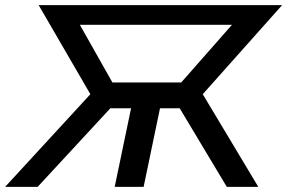

<svg xmlns="http://www.w3.org/2000/svg" viewBox="-53 -730 1122 750"><path d="M1049 -710H98L300 -362L-33 0H94L378 -307H459L395 0H508L572 -307H649L833 0H956L739 -362ZM386 -408 259 -633H853L655 -408Z"/></svg>

Font: FIGSv2-sans-serif SmBold Italic
Style: Regular
Weight: 600
Italic angle: -12°
Designer: Matt McInerney, Pablo Impallari, Rodrigo Fuenzalida
Foundry: Matt McInerney, Pablo Impallari, Rodrigo Fuenzalida
Version: Version 4.020;hotconv 1.0.109;makeotfexe 2.5.65596